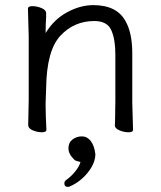

<svg xmlns="http://www.w3.org/2000/svg" viewBox="-20 -505 628 749"><path d="M161 1Q161 11 143.5 11Q126 11 108 3.5Q90 -4 90 -17L92 -115V-364L89 -471Q89 -481 106.5 -481Q124 -481 142 -473.5Q160 -466 160 -453V-439Q158 -411 158 -376Q190 -429 241.5 -457Q293 -485 344 -485Q436 -485 470 -422Q496 -376 496 -297V-105L499 1Q499 11 481.5 11Q464 11 446 3.5Q428 -4 428 -16V-17Q429 -25 429 -44L430 -115V-293Q430 -352 414 -387.5Q398 -423 348 -423Q269 -423 215.5 -365.5Q162 -308 160 -162Q159 -129 158 -105V-89Q158 -59 161 1ZM245 224Q231 224 231 210Q231 203 237 198Q256 185 272.5 165Q289 145 294 127Q292 126 282.5 124Q273 122 269 117Q247 96 247 73.5Q247 51 263 39Q279 27 299.5 27Q320 27 334 45Q348 63 352 96Q352 131 323 167.5Q294 204 253 222Q249 224 245 224Z"/></svg>

Font: LXGW WenKai TC
Style: Regular
Weight: 400
Designer: LXGW / Fontworks Inc.
Foundry: LXGW / Fontworks Inc.
Version: Version 1.330